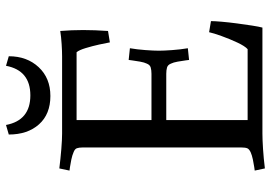

<svg xmlns="http://www.w3.org/2000/svg" viewBox="-148 -724 880 623"><g transform="rotate(-90 291.5 -412.0)"><path d="M214 -312V-48H444Q454 -57 465.5 -81.5Q477 -106 486.5 -132.5Q496 -159 499 -173L535 -167Q535 -155 533 -132Q531 -109 527.5 -82.5Q524 -56 520.5 -33.5Q517 -11 514 0H170Q151 0 120 2Q89 4 57 8L50 -25Q50 -25 61 -26.5Q72 -28 86 -31Q100 -34 109 -38Q120 -43 122.5 -49.5Q125 -56 125 -69V-583Q125 -595 122.5 -602Q120 -609 109 -613Q100 -617 86 -620Q72 -623 61 -624.5Q50 -626 50 -626L57 -659Q89 -655 120 -652.5Q151 -650 170 -650H421Q437 -650 460.5 -651.5Q484 -653 503 -656Q506 -619 506 -581.5Q506 -544 503 -501L466 -495Q464 -507 459 -529.5Q454 -552 447.5 -573.5Q441 -595 434 -603H214V-360H364Q376 -360 384.5 -362.5Q393 -365 397 -375Q401 -383 403.5 -397Q406 -411 407.5 -422.5Q409 -434 409 -434L447 -430Q443 -407 441 -379.5Q439 -352 439 -336Q439 -320 441 -292.5Q443 -265 447 -242L409 -238Q409 -238 407.5 -249.5Q406 -261 403.5 -275Q401 -289 397 -297Q393 -307 384.5 -309.5Q376 -312 364 -312ZM421 -823Q421 -764 385.5 -726Q350 -688 292 -688Q233 -688 200 -725Q167 -762 167 -823L198 -832Q213 -753 294 -753Q375 -753 390 -832Z"/></g></svg>

Font: Buenard
Style: Regular
Weight: 400
Version: Version 2.000